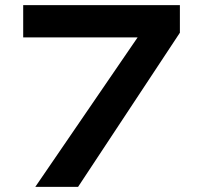

<svg xmlns="http://www.w3.org/2000/svg" viewBox="-20 -725 788 745"><path d="M117 0 551 -634 554 -580H70V-705H678V-598L283 0Z"/></svg>

Font: Nunito Sans 10pt Expanded
Style: Bold
Weight: 700
Width: 7
Designer: Vernon Adams
Foundry: Vernon Adams
Version: Version 3.101;gftools[0.9.27]